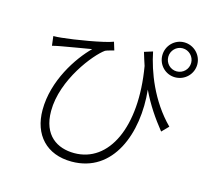

<svg xmlns="http://www.w3.org/2000/svg" viewBox="-117 -942 1234 1125"><g transform="rotate(15 500.0 -380.0)"><path d="M652 -688C660 -660 669 -634 677 -609C738 -250 619 -9 410 -9C308 -9 216 -64 216 -213C216 -403 370 -593 430 -635C442 -641 470 -647 482 -651L467 -700C415 -679 238 -650 164 -643C147 -641 128 -640 115 -640L122 -583C141 -588 159 -591 174 -594C215 -602 299 -615 355 -625C275 -546 166 -384 166 -206C166 -56 255 43 408 43C660 43 758 -221 731 -480C771 -396 818 -328 870 -263L909 -303C786 -426 726 -588 703 -704ZM866 -627C828 -627 797 -658 797 -697C797 -735 828 -767 866 -767C905 -767 936 -735 936 -697C936 -658 905 -627 866 -627ZM866 -803C808 -803 761 -755 761 -697C761 -638 808 -591 866 -591C925 -591 973 -638 973 -697C973 -755 925 -803 866 -803Z"/></g></svg>

Font: Noto Sans Japanese Light
Style: Regular
Weight: 300
Designer: Ryoko NISHIZUKA (kana & ideographs); Paul D. Hunt (Latin, Greek & Cyrillic); Wenlong ZHANG (bopomofo); Sandoll Communica
Foundry: Adobe Systems Incorporated
Version: Version 1.000;PS 1;hotconv 1.0.78;makeotf.lib2.5.61930